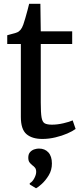

<svg xmlns="http://www.w3.org/2000/svg" viewBox="-20 -719 428 1008"><path d="M202.5 10.5Q148.5 10.5 119 -14.8Q89.5 -40 89.5 -105V-488H18V-534Q27.5 -537 39.8 -540Q52 -543 62.2 -546.2Q72.5 -549.5 77.5 -553Q83.5 -557.5 87.8 -562.5Q92 -567.5 95.5 -574.2Q99 -581 102.5 -590.5Q107 -602.5 113 -624Q119 -645.5 124.8 -666.5Q130.5 -687.5 133 -699H192L194 -554.5H359V-488H194V-181Q194 -127 198.2 -102.5Q202.5 -78 215.2 -71.2Q228 -64.5 253 -64.5Q281.5 -64.5 313.5 -72Q345.5 -79.5 361.5 -87L377 -42Q361.5 -30.5 333.5 -18.2Q305.5 -6 271 2.2Q236.5 10.5 202.5 10.5ZM252.5 139.5Q252.5 174 235.8 201.5Q219 229 199.2 246.8Q179.5 264.5 170 269H168.5L136.5 249.5L136 243Q150 236 160 217Q170 198 170 183.5Q170 168.5 163.2 160.8Q156.5 153 149 148Q141.5 142 135 133.5Q128.5 125 128.5 108.5Q128.5 89.5 138.5 79Q148.5 68.5 161.2 64.8Q174 61 182.5 61H185Q215.5 61 234 81.2Q252.5 101.5 252.5 139.5Z"/></svg>

Font: Merriweather 20pt
Style: Regular
Weight: 400
Version: Version 2.100